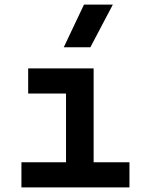

<svg xmlns="http://www.w3.org/2000/svg" viewBox="-20 -815 626 835"><path d="M73.2 0V-109.4H267.1V-408.2H102.5V-517.6H387.2V-109.4H543V0ZM257.3 -609.4 345.2 -794.9H470.7L373 -609.4Z"/></svg>

Font: Cascadia Mono PL SemiBold
Style: Regular
Weight: 600
Monospace: yes
Designer: Aaron Bell
Foundry: Saja Typeworks
Version: Version 2404.023; ttfautohint (v1.8.4)